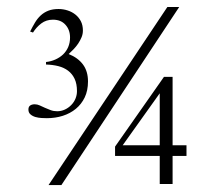

<svg xmlns="http://www.w3.org/2000/svg" viewBox="-20 -528 620 554"><path d="M478 -78.1V2.9H440.9V-78.1H312V-105L453.1 -306.2H478V-108.9H518.1V-78.1ZM157.2 5.9H120.1L462.9 -507.8H497.1ZM233.9 -293Q233.9 -266.6 224.4 -246.8Q214.8 -227.1 198.7 -213.9Q182.6 -200.7 161.1 -193.8Q139.6 -187 115.2 -187Q108.9 -187 99.9 -187.5Q90.8 -188 82.3 -190.4Q73.7 -192.9 67.9 -198Q62 -203.1 62 -211.9Q62 -220.2 67.1 -223.6Q72.3 -227.1 80.1 -227.1Q87.4 -227.1 94.5 -223.9Q101.6 -220.7 109.6 -217Q117.7 -213.4 126.2 -210.2Q134.8 -207 145 -207Q156.7 -207 167.2 -211.9Q177.7 -216.8 185.5 -224.9Q193.4 -232.9 197.8 -243.4Q202.1 -253.9 202.1 -265.1Q202.1 -286.1 195.3 -300.5Q188.5 -314.9 176.5 -324Q164.6 -333 148.2 -337.2Q131.8 -341.3 112.8 -341.8V-349.1Q127 -350.6 139.6 -356.2Q152.3 -361.8 161.9 -370.8Q171.4 -379.9 176.8 -392.3Q182.1 -404.8 182.1 -419.9Q182.1 -441.9 168.9 -456.5Q155.8 -471.2 132.8 -471.2Q113.3 -471.2 99.1 -460.4Q85 -449.7 75.2 -434.1L66.9 -437Q73.7 -450.7 80.8 -462.6Q87.9 -474.6 97.4 -483.4Q106.9 -492.2 119.4 -497.1Q131.8 -502 148.9 -502Q162.6 -502 175.3 -497.8Q188 -493.7 197.8 -485.8Q207.5 -478 213.4 -466.6Q219.2 -455.1 219.2 -439.9Q219.2 -429.7 215.3 -420.4Q211.4 -411.1 205.6 -402.3Q199.7 -393.6 192.4 -386Q185.1 -378.4 178.2 -372.1Q205.1 -361.3 219.5 -341.8Q233.9 -322.3 233.9 -293ZM440.9 -258.8 334 -108.9H440.9Z"/></svg>

Font: Scheherazade
Style: Regular
Weight: 400
Designer: SIL International
Foundry: SIL International
Version: Version 2.100 (build 932/914)